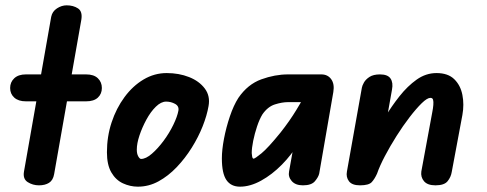

<svg xmlns="http://www.w3.org/2000/svg" viewBox="-20 -695 1825 720"><path d="M126 0Q103 0 84 -12Q65 -24 70 -52L172 -632Q176 -652 193.5 -663.5Q211 -675 230 -675Q255 -675 272.5 -663.5Q290 -652 285 -621L183 -42Q179 -19 164 -9.5Q149 0 126 0ZM18 -365Q18 -387 33.5 -401.5Q49 -416 77 -416H303Q332 -416 347 -401.5Q362 -387 362 -365Q362 -343 347 -329Q332 -315 303 -315H77Q49 -315 33.5 -329Q18 -343 18 -365Z M497 5Q468 5 441 -7.5Q414 -20 397.5 -48.5Q381 -77 381 -124Q381 -183 398.5 -236Q416 -289 447 -331Q478 -373 518.5 -397Q559 -421 605 -421Q651 -421 689 -406Q727 -391 748 -363Q769 -335 762 -297Q756 -262 740 -221.5Q724 -181 699 -141Q674 -101 642.5 -68Q611 -35 574.5 -15Q538 5 497 5ZM509 -99Q527 -99 549.5 -118.5Q572 -138 593.5 -167Q615 -196 630 -227Q645 -258 649 -280Q652 -297 636.5 -305.5Q621 -314 603 -314Q584 -314 564.5 -295Q545 -276 529 -246.5Q513 -217 503 -187Q493 -157 493 -134Q493 -118 498.5 -108.5Q504 -99 509 -99Z M880 5Q846 5 829 -20Q812 -45 812 -101Q812 -133 820 -175Q828 -217 842 -258.5Q856 -300 874 -328Q909 -379 960 -397.5Q1011 -416 1060 -416H1163V-312H1060Q1038 -312 1011 -303.5Q984 -295 964 -266Q953 -248 944 -221Q935 -194 929.5 -167Q924 -140 924 -121Q924 -117 925.5 -108.5Q927 -100 931 -100Q936 -100 960.5 -120Q985 -140 1032 -198Q1066 -241 1091.5 -283Q1117 -325 1140 -366H1221Q1205 -331 1184.5 -296.5Q1164 -262 1142.5 -228Q1121 -194 1100 -159Q1074 -115 1037 -77.5Q1000 -40 959 -17.5Q918 5 880 5ZM1116 0Q1088 0 1074 -16Q1060 -32 1064 -52L1108 -299V-416H1185Q1209 -416 1222 -398Q1235 -380 1230 -350L1177 -44Q1174 -31 1161 -15.5Q1148 0 1116 0Z M1613 0Q1583 0 1570 -15.5Q1557 -31 1560 -52L1601 -274Q1604 -289 1605 -301.5Q1606 -314 1604 -321Q1602 -328 1594 -328Q1582 -328 1561.5 -308Q1541 -288 1516 -255.5Q1491 -223 1467 -185Q1443 -147 1423.5 -110Q1404 -73 1394 -44L1381 -184Q1400 -216 1424 -256Q1448 -296 1478 -334Q1508 -372 1542.5 -396.5Q1577 -421 1617 -421Q1660 -421 1683.5 -398Q1707 -375 1714 -339Q1721 -303 1714 -264L1674 -50Q1671 -31 1658.5 -15.5Q1646 0 1613 0ZM1330 0Q1300 0 1288.5 -15.5Q1277 -31 1281 -52L1337 -366Q1338 -373 1344.5 -385Q1351 -397 1365.5 -406.5Q1380 -416 1405 -416Q1434 -416 1444.5 -400.5Q1455 -385 1450 -359L1394 -44Q1385 -24 1374 -12Q1363 0 1330 0Z"/></svg>

Font: Edu QLD Beginner
Style: Bold
Weight: 700
Designer: Tina and Corey Anderson
Foundry: Google for Education
Version: Version 1.003